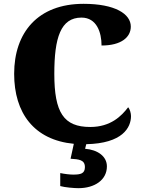

<svg xmlns="http://www.w3.org/2000/svg" viewBox="-20 -744 748 1004"><path d="M390 240C475 240 539 197 539 126C539 73 490 39 425 34L431 10C621 6 665 -77 665 -137C665 -152 659 -174 650 -183C616 -138 559 -80 452 -80C313 -80 264 -155 264 -358C264 -546 297 -652 406 -652C486 -652 511 -574 511 -506C615 -506 664 -550 664 -605C664 -671 582 -724 417 -724C178 -724 54 -574 54 -358C54 -153 158 -12 366 8L349 86C392 89 424 91 424 130C424 164 401 169 363 169C345 169 319 166 295 161V229C319 236 369 240 390 240Z"/></svg>

Font: Noto Serif Lao Black
Style: Regular
Weight: 900
Designer: Monotype Design Team
Foundry: Monotype Imaging Inc.
Version: Version 2.003